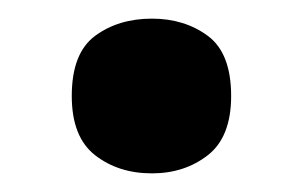

<svg xmlns="http://www.w3.org/2000/svg" viewBox="-20 -455 325 206"><path d="M57 -352Q57 -398 82 -416.5Q107 -435 143 -435Q178 -435 203 -416.5Q228 -398 228 -352Q228 -308 203 -288.5Q178 -269 143 -269Q107 -269 82 -288.5Q57 -308 57 -352Z"/></svg>

Font: Noto Sans Telugu
Style: Bold
Weight: 700
Designer: Jelle Bosma - Monotype Design Team
Foundry: Monotype Imaging Inc.
Version: Version 2.005; ttfautohint (v1.8.4.7-5d5b)